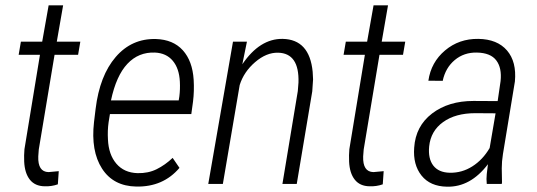

<svg xmlns="http://www.w3.org/2000/svg" viewBox="-20 -683 1994 713"><path d="M214.4 -663.1 190.9 -528.3H278.3L270 -479.5H182.6L124 -127.9L122.1 -102.1Q120.1 -44.9 160.2 -43.9L198.2 -47.4L194.8 1.5Q171.4 9.8 146 8.8Q109.9 8.3 90.8 -15.9Q71.8 -40 69.8 -83Q68.8 -106.9 70.8 -128.9L128.4 -479.5H49.3L57.6 -528.3H136.7L160.6 -663.1Z M486.3 9.8Q400.9 8.3 358.9 -56.9Q316.9 -122.1 329.1 -229.5L335 -278.3Q350.1 -402.3 409.7 -471.4Q469.2 -540.5 559.1 -538.1Q623 -536.1 658.9 -496.3Q694.8 -456.5 699.2 -386.7Q701.7 -345.2 696.8 -305.7L690.4 -259.3H388.2L383.3 -229Q378.9 -197.8 380.9 -165Q383.3 -108.9 412.1 -75.2Q440.9 -41.5 490.7 -40Q530.3 -39.1 561.8 -54.7Q593.3 -70.3 621.1 -96.7L646.5 -59.6Q585.9 11.7 486.3 9.8ZM555.7 -487.8Q494.6 -490.2 453.1 -446Q411.6 -401.9 392.1 -310.1H643.6L646 -324.7Q649.4 -351.6 647.9 -379.9Q645.5 -428.7 621.6 -457.3Q597.7 -485.8 555.7 -487.8Z M897 -528.3 879.9 -444.3Q944.8 -540 1029.8 -538.6Q1129.4 -536.6 1141.1 -416.5L1142.6 -388.2L1139.6 -343.8L1082 0H1028.8L1085.9 -344.7L1088.4 -376.5Q1091.8 -485.4 1012.7 -487.3Q969.2 -488.3 927.2 -452.1Q885.3 -416 870.1 -367.2L807.6 0H753.4L845.2 -528.3Z M1420.9 -663.1 1397.5 -528.3H1484.9L1476.6 -479.5H1389.2L1330.6 -127.9L1328.6 -102.1Q1326.7 -44.9 1366.7 -43.9L1404.8 -47.4L1401.4 1.5Q1377.9 9.8 1352.5 8.8Q1316.4 8.3 1297.4 -15.9Q1278.3 -40 1276.4 -83Q1275.4 -106.9 1277.3 -128.9L1335 -479.5H1255.9L1264.2 -528.3H1343.3L1367.2 -663.1Z M1787.6 0Q1785.6 -18.6 1787.6 -36.6L1792 -73.2Q1727.1 12.2 1640.1 10.3Q1577.6 9.3 1545.4 -31Q1513.2 -71.3 1518.1 -134.8Q1523.4 -214.8 1584.5 -261.5Q1645.5 -308.1 1738.3 -308.1L1828.1 -307.6L1838.9 -381.8Q1844.2 -430.7 1823 -458.7Q1801.8 -486.8 1751 -487.8Q1703.1 -488.8 1668.7 -460Q1634.3 -431.2 1624 -382.8L1570.8 -383.3Q1580.6 -451.7 1632.6 -495.6Q1684.6 -539.6 1756.3 -538.6Q1826.7 -537.6 1862.8 -495.6Q1898.9 -453.6 1892.1 -380.4L1847.7 -110.8Q1843.3 -83.5 1843.3 -58.1L1844.2 -5.9L1843.3 0ZM1649.9 -41.5Q1695.3 -40.5 1734.1 -65.2Q1772.9 -89.8 1798.3 -133.3L1820.3 -262.2L1745.1 -262.7Q1671.4 -262.7 1625.5 -229.7Q1579.6 -196.8 1573.7 -139.2Q1569.3 -93.8 1589.1 -68.1Q1608.9 -42.5 1649.9 -41.5Z"/></svg>

Font: TypoPRO Roboto
Style: Italic
Weight: 300
Italic angle: -12°
Designer: Google
Version: Version 2.136; 2016